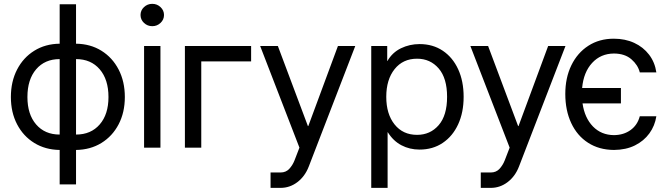

<svg xmlns="http://www.w3.org/2000/svg" viewBox="-20 -749 3396 974"><path d="M282.7 186.5V11.7Q210 10.7 154.1 -23.7Q98.1 -58.1 66.7 -118.4Q35.2 -178.7 35.2 -256.8Q35.2 -335.4 66.7 -396.2Q98.1 -457 154.1 -491.7Q210 -526.4 282.7 -527.3V-727.5H365.7V-527.3Q438.5 -526.4 494.4 -491.7Q550.3 -457 581.8 -396.2Q613.3 -335.4 613.3 -256.8Q613.3 -178.7 581.8 -118.4Q550.3 -58.1 494.4 -23.7Q438.5 10.7 365.7 11.7V186.5ZM365.7 -66.4Q441.4 -66.4 485.8 -117.7Q530.3 -168.9 530.3 -256.8Q530.3 -345.7 485.8 -397.5Q441.4 -449.2 365.7 -449.2ZM282.7 -66.4V-449.2Q207.5 -449.2 163.3 -397.5Q119.1 -345.7 119.1 -256.8Q119.1 -168.9 163.3 -117.7Q207.5 -66.4 282.7 -66.4Z M710.9 0V-515.6H793.9V0ZM752.4 -616.2Q728 -616.2 710.4 -632.8Q692.9 -649.4 692.9 -672.9Q692.9 -696.3 710.4 -712.9Q728 -729.5 752.4 -729.5Q776.9 -729.5 794.4 -712.9Q812 -696.3 812 -672.9Q812 -649.4 794.4 -632.8Q776.9 -616.2 752.4 -616.2Z M1253.9 -515.6V-437.5H1001V0H918V-515.6Z M1403.3 204.1H1352.5V126H1403.3Q1430.7 126 1447.8 107.2Q1464.8 88.4 1474.1 64.5L1499 0L1299.8 -515.6H1389.6L1542 -109.4H1543.9L1694.3 -515.6H1782.2L1546.4 95.7Q1526.9 146 1488.5 175Q1450.2 204.1 1403.3 204.1Z M1863.3 204.1V-515.6H1944.3V-439.5H1945.3Q1970.2 -482.9 2014.2 -504.2Q2058.1 -525.4 2108.4 -525.4Q2175.8 -525.4 2226.1 -491.7Q2276.4 -458 2304.2 -397.7Q2332 -337.4 2332 -257.8Q2332 -178.7 2304.2 -118.4Q2276.4 -58.1 2226.1 -24.2Q2175.8 9.8 2108.4 9.8Q2058.1 9.8 2016.6 -12Q1975.1 -33.7 1947.3 -78.1H1946.3V204.1ZM2095.7 -64.9Q2162.6 -64.9 2205.3 -114Q2248 -163.1 2248 -257.8Q2248 -352.5 2205.3 -401.9Q2162.6 -451.2 2095.7 -451.2Q2023.9 -451.2 1981.7 -398.2Q1939.5 -345.2 1939.5 -257.8Q1939.5 -170.4 1981.7 -117.7Q2023.9 -64.9 2095.7 -64.9Z M2469.7 204.1H2418.9V126H2469.7Q2497.1 126 2514.2 107.2Q2531.2 88.4 2540.5 64.5L2565.4 0L2366.2 -515.6H2456.1L2608.4 -109.4H2610.4L2760.7 -515.6H2848.6L2612.8 95.7Q2593.3 146 2554.9 175Q2516.6 204.1 2469.7 204.1Z M3129.9 -302.7V-224.6H2935.1Q2945.8 -150.9 2988 -107.4Q3030.3 -64 3094.7 -63.5Q3144 -64 3179 -89.4Q3213.9 -114.7 3225.6 -159.2H3309.6Q3302.2 -110.8 3274.2 -72.3Q3246.1 -33.7 3200.7 -11.2Q3155.3 11.2 3094.7 11.7Q3019 11.2 2963.4 -24.7Q2907.7 -60.5 2877.7 -124.8Q2847.7 -189 2847.7 -272.5Q2847.7 -354.5 2878.4 -417.7Q2909.2 -481 2964.6 -516.8Q3020 -552.7 3093.8 -552.7Q3151.4 -552.7 3197.3 -531.5Q3243.2 -510.3 3272.7 -471.7Q3302.2 -433.1 3309.6 -381.8H3225.6Q3216.3 -419.4 3183.1 -448.2Q3149.9 -477.1 3094.7 -477.5Q3027.3 -477.1 2983.9 -429.9Q2940.4 -382.8 2933.1 -302.7Z"/></svg>

Font: Inter Display
Style: Regular
Weight: 400
Designer: Rasmus Andersson
Foundry: rsms
Version: Version 4.000;git-37864ae